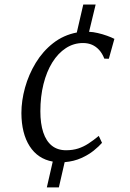

<svg xmlns="http://www.w3.org/2000/svg" viewBox="-20 -692 564 830"><path d="M182.5 118 208 6.5Q143.5 -5 108.2 -60Q73 -115 72.5 -203Q72.5 -256.5 88.2 -313.2Q104 -370 134.5 -420.2Q165 -470.5 209.8 -505.5Q254.5 -540.5 312 -551.5L340 -672.5H393.5L365 -554.5Q382 -554 402.5 -549.2Q423 -544.5 442.5 -537.5Q462 -530.5 474.5 -524L450.5 -438L431 -438.5Q422 -461.5 408.5 -476.2Q395 -491 377.8 -498.5Q360.5 -506 339 -506Q298.5 -506 264.8 -484Q231 -462 206.2 -422.2Q181.5 -382.5 168 -328.5Q154.5 -274.5 154.5 -211Q154.5 -157.5 167 -119.8Q179.5 -82 204.2 -62.2Q229 -42.5 265.5 -42.5Q294.5 -42.5 317.8 -50Q341 -57.5 362.5 -71.5Q384 -85.5 407 -104.5L421 -74.5Q408 -59.5 385.5 -41.2Q363 -23 331.5 -8.8Q300 5.5 259.5 9L234.5 118Z"/></svg>

Font: Merriweather 48pt Light
Style: Italic
Weight: 300
Italic angle: -7.8°
Version: Version 2.101